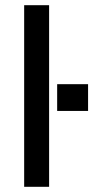

<svg xmlns="http://www.w3.org/2000/svg" viewBox="-20 -719 433 739"><path d="M73 -699H169V0H73ZM319 -395V-292H200V-395Z"/></svg>

Font: Syne Medium
Style: Regular
Weight: 500
Designer: Lucas Descroix
Foundry: Bonjour Monde
Version: Version 2.200; ttfautohint (v1.8.4)